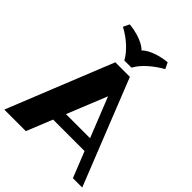

<svg xmlns="http://www.w3.org/2000/svg" viewBox="-266 -1111 1252 1252"><g transform="rotate(45 359.5 -485.5)"><path d="M0 0 293.8 -730H428.2L718.7 0H632.7L396.2 -592.3L437.5 -590L198.7 0ZM245.7 -179V-263.5H569.2V-179ZM535.2 -971.5 555.7 -928.8Q503 -899.5 458.7 -859.8Q414.5 -820 393.2 -779.8H327Q305.7 -820 262.7 -859.9Q219.7 -899.8 165.2 -928.8L185.7 -971.5Q225 -968 262.4 -957.1Q299.7 -946.2 329.5 -929.1Q359.2 -912 373.7 -887H345Q369.7 -924.2 423.9 -945.2Q478 -966.2 535.2 -971.5Z"/></g></svg>

Font: Savate ExtraLight
Style: Regular
Weight: 200
Designer: Max Esnée
Foundry: Plomb Type
Version: Version 2.000